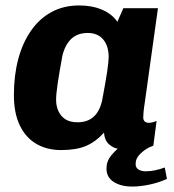

<svg xmlns="http://www.w3.org/2000/svg" viewBox="-20 -541 640 705"><path d="M204 10Q152 10 113 -13Q74 -36 52.5 -81Q31 -126 31 -192Q31 -264 47 -324Q63 -384 94 -428.5Q125 -473 169.5 -497Q214 -521 271 -521Q318 -521 354.5 -505.5Q391 -490 411 -461L433 -511H560L512 -167Q508 -141 507 -129Q506 -117 506 -109Q506 -100 511.5 -95Q517 -90 526 -90Q533 -90 540.5 -92Q548 -94 555 -97L543 -6Q536 -3 528 0Q509 10 495 24Q478 40 478 61Q478 75 488.5 81.5Q499 88 516 88Q533 88 551 84Q569 80 585 74L593 116Q562 130 528 137Q494 144 466 144Q424 144 397.5 127Q371 110 371 78Q371 51 388 30Q400 16 412 5Q397 2 387 -6Q364 -21 362 -54Q331 -20 295.5 -5Q260 10 204 10ZM265 -92Q301 -92 323.5 -112Q346 -132 355 -172Q368 -241 373.5 -278Q379 -315 379 -332Q379 -372 359 -396Q339 -420 302 -420Q265 -420 242 -398.5Q219 -377 209 -336Q198 -276 192 -236Q186 -196 186 -174Q186 -151 195 -132Q204 -113 221 -102.5Q238 -92 265 -92Z"/></svg>

Font: Chivo Mono Medium
Style: Bold Italic
Weight: 700
Italic angle: -8.05°
Monospace: yes
Version: Version 1.008